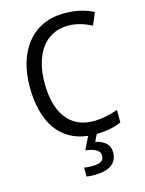

<svg xmlns="http://www.w3.org/2000/svg" viewBox="-140 -899 849 1128"><g transform="rotate(-15 285.0 -335.0)"><path d="M431 46C431 -2 397 -29 345 -40L366 -83C429 -84 474 -93 517 -112V-188C470 -172 422 -160 367 -160C223 -160 147 -271 147 -450C147 -624 227 -741 367 -741C423 -741 470 -723 509 -703L541 -777C493 -803 432 -817 365 -817C166 -817 57 -665 57 -451C57 -238 146 -103 314 -85L276 -7C325 0 363 13 363 48C363 81 339 93 292 93C275 93 255 92 243 89V143C254 146 272 147 291 147C384 147 431 111 431 46Z"/></g></svg>

Font: Noto Sans Kannada UI SemiCondensed SemiBold
Style: Regular
Weight: 600
Width: 4
Designer: Jelle Bosma - Monotype Design Team
Foundry: Monotype Imaging Inc.
Version: Version 2.006